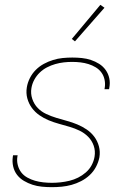

<svg xmlns="http://www.w3.org/2000/svg" viewBox="-20 -766 540 794"><path d="M194 8Q174 8 153.5 6Q133 4 114.5 -2Q96 -8 79 -18Q62 -28 50.5 -43Q39 -58 34.5 -77.5Q30 -97 33 -118L34 -124H53L52 -119Q49 -101 53.5 -83.5Q58 -66 68 -53Q78 -40 93.5 -31.5Q109 -23 125 -18.5Q141 -14 158.5 -12Q176 -10 195 -10Q212 -10 230.5 -12Q249 -14 267.5 -18.5Q286 -23 303 -31.5Q320 -40 335 -53Q350 -66 359 -83Q368 -100 371 -118Q375 -142 367.5 -163.5Q360 -185 344.5 -200.5Q329 -216 309.5 -225.5Q290 -235 268 -241.5Q246 -248 224 -254Q202 -260 181.5 -268.5Q161 -277 143 -289.5Q125 -302 112 -319.5Q99 -337 93 -359Q87 -381 91 -405Q94 -424 103.5 -443Q113 -462 128 -477Q143 -492 161.5 -502Q180 -512 199.5 -518Q219 -524 239 -526Q259 -528 279 -528Q299 -528 318.5 -526Q338 -524 356 -518Q374 -512 390 -502Q406 -492 417 -476.5Q428 -461 432 -442Q436 -423 432 -403L431 -397H412L413 -402Q416 -419 412.5 -436Q409 -453 399.5 -466Q390 -479 376 -487.5Q362 -496 346 -501Q330 -506 313 -508Q296 -510 278 -510Q261 -510 243.5 -508Q226 -506 208.5 -501Q191 -496 174.5 -487.5Q158 -479 144.5 -466Q131 -453 122 -436.5Q113 -420 110 -402Q106 -379 113.5 -357Q121 -335 136 -319.5Q151 -304 171.5 -294.5Q192 -285 213.5 -278.5Q235 -272 257 -266Q279 -260 299.5 -251.5Q320 -243 338.5 -230.5Q357 -218 370 -200.5Q383 -183 389 -161Q395 -139 391 -115Q387 -95 377 -76Q367 -57 351 -42Q335 -27 315.5 -17Q296 -7 276 -1.5Q256 4 235.5 6Q215 8 194 8ZM290 -595 277 -605 395 -746 412 -734Z"/></svg>

Font: Iosevka SS18 Thin
Style: Italic
Weight: 100
Italic angle: -9°
Monospace: yes
Designer: Belleve Invis
Foundry: Belleve Invis
Version: Version 25.1.1; ttfautohint (v1.8.4)